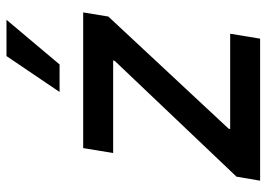

<svg xmlns="http://www.w3.org/2000/svg" viewBox="-135 -687 822 592"><g transform="rotate(-90 276.0 -391.0)"><path d="M14.9 0 27.3 -72.8 384.2 -448.2 385.7 -453.1H100.1L115.4 -545.5H533.7L521 -468L175.4 -97.3L174 -92.3H468L452.8 0ZM288.4 -618.3 399.1 -782H511L373.2 -618.3Z"/></g></svg>

Font: Inter UI Medium
Style: Italic
Weight: 500
Italic angle: 9.39999°
Designer: Rasmus Andersson
Foundry: rsms
Version: 3.2;8d6f07862